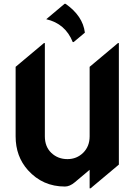

<svg xmlns="http://www.w3.org/2000/svg" viewBox="-20 -987 719 1026"><path d="M330.1 -966.8Q422.9 -901.9 433.6 -812.5L373.5 -762.2H368.7Q329.6 -860.8 227.1 -884.3L325.2 -966.8ZM463.9 19.5H459V-79.6L379.4 -12.7Q352.5 9.8 327.1 9.8Q208 9.8 129.4 -77.6Q63.5 -150.9 63.5 -258.3V-629.9L214.8 -756.8H219.7V-258.3Q219.7 -203.1 254.4 -169.9Q289.6 -136.7 340.3 -136.7Q390.1 -136.7 424.8 -170.9Q459 -205.1 459 -258.3V-629.9L610.4 -756.8H615.2V-107.4Z"/></svg>

Font: Gothica
Style: Bold
Weight: 700
Designer: Wojciech Kalinowski "wmk69" (wmk69@o2.pl)
Foundry: Wojciech Kalinowski "wmk69" (wmk69@o2.pl)
Version: Version 2.1.0; 2021-05-14